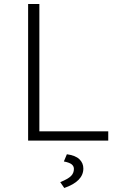

<svg xmlns="http://www.w3.org/2000/svg" viewBox="-20 -700 599 956"><path d="M120 0ZM519 -46V0H120V-680H176V-46ZM280 207Q319 191 333.5 176.5Q348 162 348 141Q348 127 336.5 118Q325 109 298 104L313 68Q356 74 375.5 93Q395 112 395 139Q395 203 300 236Z"/></svg>

Font: Martel Sans ExtraLight
Style: Regular
Weight: 275
Designer: Dan Reynolds and Mathieu Réguer
Foundry: Dan Reynolds and Mathieu Réguer
Version: Version 1.002; ttfautohint (v1.1) -l 5 -r 5 -G 72 -x 0 -D la